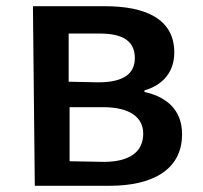

<svg xmlns="http://www.w3.org/2000/svg" viewBox="-20 -568 652 618"><path d="M92 30H333C467 30 566 -19 566 -136C566 -217 513 -257 445 -272V-277C507 -295 541 -339 541 -399C541 -508 447 -548 318 -548H86ZM204 -49V-223H312C398 -223 441 -190 441 -138C441 -81 400 -47 314 -47ZM201 -305V-460H302C382 -460 414 -431 414 -381C414 -333 381 -303 296 -303Z"/></svg>

Font: GenEiGothic-pro-SemiBold
Style: Regular
Weight: 500
Designer: Ryoko NISHIZUKA (kana & ideographs); Paul D. Hunt (Latin, Greek & Cyrillic); Wenlong ZHANG (bopomofo); Sandoll Communica
Foundry: Adobe Systems Incorporated; o_tamon
Version: Version 1.000.140830